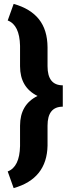

<svg xmlns="http://www.w3.org/2000/svg" viewBox="-20 -800 365 996"><path d="M20 89.4Q81.5 65.9 84 -42V-147.9Q84 -257.8 174.8 -302.2Q84 -346.7 84 -456.5V-562.5Q81.5 -670.4 20 -693.8L50.8 -779.8Q138.2 -755.4 182.1 -700Q226.1 -644.5 226.6 -554.7V-456.5Q226.6 -357.4 305.7 -357.4V-246.6Q226.6 -246.6 226.6 -148.4V-44.4Q223.1 127.4 50.8 175.8Z"/></svg>

Font: Vazir Black UI
Style: Black-UI
Weight: 900
Designer: Saber Rastikerdar
Foundry: Saber Rastikerdar
Version: Version 30.1.0